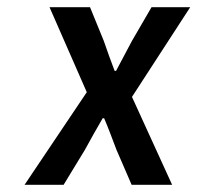

<svg xmlns="http://www.w3.org/2000/svg" viewBox="-20 -511 546 531"><path d="M48 0H156L215 -97C231 -127 248 -156 264 -184H268C280 -156 291 -126 302 -97L344 0H456L345 -243L506 -491H399L345 -398C331 -371 315 -342 301 -315H297C287 -342 276 -371 267 -398L229 -491H117L220 -256Z"/></svg>

Font: Falling Sky
Style: CondObl
Weight: 400
Designer: Paul D. Hunt
Foundry: Adobe Systems Incorporated
Version: Version 1.02